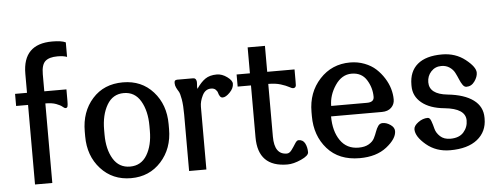

<svg xmlns="http://www.w3.org/2000/svg" viewBox="-52 -953 2877 1106"><g transform="rotate(-5 1386.0 -400.0)"><path d="M210 -530H338V-462Q338 -440 335.5 -431.5Q333 -423 323 -423Q318 -423 307 -432.5Q296 -442 272 -451Q248 -460 210 -460V0H110V-460H41V-530H110V-640Q110 -812 280 -812Q334 -812 358 -800V-716Q337 -724 303 -724Q255 -724 232.5 -704Q210 -684 210 -629Z M422 -251V-279Q422 -393 488.5 -467.5Q555 -542 665 -542Q773 -542 840 -467Q907 -392 907 -279V-251Q907 -138 839 -63Q771 12 665 12Q558 12 490 -63Q422 -138 422 -251ZM796 -251V-279Q796 -365 762.5 -422.5Q729 -480 665 -480Q601 -480 567.5 -422.5Q534 -365 534 -279V-251Q534 -166 567.5 -110.5Q601 -55 665 -55Q729 -55 762.5 -110.5Q796 -166 796 -251Z M1208 -540Q1238 -540 1267 -519Q1296 -498 1296 -479Q1296 -453 1272.5 -429Q1249 -405 1231 -405Q1221 -405 1215 -414Q1209 -423 1206.5 -433.5Q1204 -444 1194.5 -453Q1185 -462 1168 -462Q1135 -462 1118 -428Q1101 -394 1101 -363V0H1001V-326Q1001 -380 995 -415Q989 -450 981.5 -461.5Q974 -473 968 -485.5Q962 -498 962 -511Q962 -518 963.5 -522.5Q965 -527 970.5 -528.5Q976 -530 977 -530Q978 -530 986 -530H1070Q1083 -530 1087.5 -519Q1092 -508 1090 -494Q1088 -480 1090 -467Q1115 -504 1141 -522Q1167 -540 1208 -540Z M1657 -530V-461Q1657 -445 1656.5 -438.5Q1656 -432 1652 -427.5Q1648 -423 1639 -423Q1633 -423 1617 -432Q1601 -441 1571 -450.5Q1541 -460 1499 -460V-155Q1499 -51 1571 -51Q1586 -51 1599 -68.5Q1612 -86 1623 -104Q1634 -122 1644 -122Q1670 -122 1681.5 -99.5Q1693 -77 1693 -48Q1693 -28 1648.5 -8Q1604 12 1569 12Q1399 12 1399 -160V-460H1322V-530H1399V-680H1499V-530Z M1843 -242Q1843 -157 1880 -103Q1917 -49 1986 -49Q2022 -49 2045 -62.5Q2068 -76 2077.5 -95Q2087 -114 2093.5 -132.5Q2100 -151 2109.5 -164.5Q2119 -178 2136 -178Q2158 -178 2180.5 -162.5Q2203 -147 2203 -126Q2203 -82 2143.5 -35Q2084 12 1987 12Q1867 12 1800 -64Q1733 -140 1733 -253V-277Q1733 -390 1803 -466Q1873 -542 1979 -542Q2023 -542 2062 -527Q2101 -512 2127.5 -487.5Q2154 -463 2173.5 -432Q2193 -401 2202 -369.5Q2211 -338 2211 -308Q2211 -280 2191.5 -261Q2172 -242 2137 -242ZM1849 -302H2056Q2097 -302 2097 -333Q2097 -386 2068.5 -431.5Q2040 -477 1982 -477Q1925 -477 1887 -420.5Q1849 -364 1849 -302Z M2619 -151Q2619 -220 2498 -232Q2414 -240 2367 -278.5Q2320 -317 2320 -376V-383Q2320 -460 2368.5 -501Q2417 -542 2510 -542Q2588 -542 2644.5 -497.5Q2701 -453 2701 -420Q2701 -396 2682.5 -370Q2664 -344 2635 -344Q2623 -344 2613.5 -357.5Q2604 -371 2596 -390.5Q2588 -410 2578 -429.5Q2568 -449 2548 -462.5Q2528 -476 2501 -476Q2465 -476 2441.5 -450.5Q2418 -425 2418 -389Q2418 -320 2522 -309Q2619 -299 2671 -260.5Q2723 -222 2723 -158V-152Q2723 -77 2667.5 -32.5Q2612 12 2510 12Q2429 12 2372 -36Q2315 -84 2315 -126Q2315 -146 2341.5 -165.5Q2368 -185 2397 -185Q2409 -185 2416.5 -164.5Q2424 -144 2430 -119.5Q2436 -95 2458 -74.5Q2480 -54 2517 -54Q2568 -54 2593.5 -83Q2619 -112 2619 -151Z"/></g></svg>

Font: Coupeur_Texte
Style: Regular
Weight: 400
Designer: Léa Rolland
Version: Version 1.000;PS 001.000;hotconv 1.0.88;makeotf.lib2.5.64775